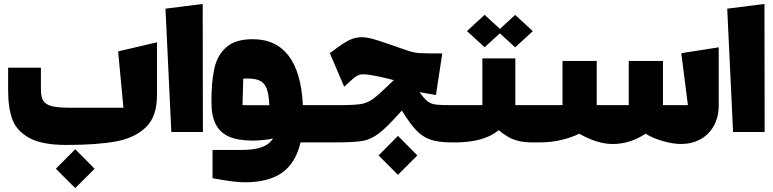

<svg xmlns="http://www.w3.org/2000/svg" viewBox="-20 -682 3993 992"><path d="M791 -188Q791 -79.6 733.4 -24.2Q675.8 31.2 577.1 49.1Q478.5 66.9 322.3 66.9Q197.3 66.9 131.6 30.8Q65.9 -5.4 43.9 -65.2Q22 -125 22 -213.9V-332.5H191.4V-218.3Q191.4 -180.7 203.9 -161.1Q216.3 -141.6 247.8 -133.5Q279.3 -125.5 341.3 -125.5H617.7L590.3 -416.5L791 -463.4ZM368.7 88.9 468.8 189.9 368.7 290 268.6 189.9Z M835 -637.2 1027.3 -661.6 1028.3 0H865.2Z M1285.2 -479.5Q1406.2 -479.5 1471.4 -393.6Q1536.6 -307.6 1544.9 -138.7H1648.9V53.7H1532.7Q1508.3 159.7 1438 209.7Q1367.7 259.8 1245.1 259.8Q1212.4 259.8 1175.5 254.6Q1138.7 249.5 1078.1 238.8V92.8H1226.6Q1295.4 92.8 1334 77.9Q1372.6 63 1390.6 33.2Q1372.1 38.6 1339.8 41.5Q1307.6 44.4 1286.6 44.4Q1211.9 44.4 1165 24.7Q1118.2 4.9 1095.2 -39.1Q1072.3 -83 1072.3 -156.2Q1072.3 -259.3 1087.4 -327.9Q1102.5 -396.5 1149.2 -438Q1195.8 -479.5 1285.2 -479.5ZM1371.6 -138.2Q1369.1 -193.4 1358.4 -222.7Q1347.7 -252 1324.2 -264.2Q1300.8 -276.4 1257.8 -276.4Q1244.1 -276.4 1236.8 -275.9L1232.9 -138.7Z M1605 -138.7H1723.1Q1811.5 -138.7 1845.7 -144.5Q1879.9 -150.4 1910.6 -173.3Q1941.4 -196.3 2014.6 -268.1Q1896.5 -298.3 1856.4 -298.3Q1841.8 -298.3 1829.6 -292.5Q1817.4 -286.6 1804.4 -275.9Q1791.5 -265.1 1765.6 -240.7L1758.3 -233.9L1684.1 -407.2Q1725.1 -438.5 1751 -455.6Q1776.9 -472.7 1800 -481.2Q1823.2 -489.7 1847.7 -489.7Q1874.5 -489.7 1907.7 -480.5Q1940.9 -471.2 2013.2 -445.8L2042.5 -435.5Q2088.4 -419.4 2106.7 -414.3Q2125 -409.2 2143.1 -408Q2161.1 -406.7 2205.6 -406.2L2265.1 -405.8L2232.4 -190.9L2147.5 -206.1Q2171.4 -171.9 2189.2 -158.4Q2207 -145 2231 -141.8Q2254.9 -138.7 2312.5 -138.7H2354V53.7H2312.5Q2245.1 53.7 2203.9 39.3Q2162.6 24.9 2130.6 -8.8Q2098.6 -42.5 2056.2 -110.8Q1981 -25.9 1938.7 6.3Q1896.5 38.6 1853.3 46.1Q1810.1 53.7 1709.5 53.7H1605ZM2036.1 20 2136.2 121.1 2036.1 221.2 1936 121.1Z M2483.9 -438 2392.6 -521.5 2483.9 -605.5 2563 -532.7 2641.6 -605 2732.9 -521 2641.6 -437.5 2562.5 -509.8ZM2766.1 -138.7V53.7H2731Q2689 53.7 2658.7 46.1Q2628.4 38.6 2605.7 25.4Q2583 12.2 2556.6 -9.3Q2480.5 53.7 2332.5 53.7H2310.1L2310.5 -138.7H2472.2V-380.4H2642.6V-138.7Z M3315.4 8.8Q3234.9 62 3146 62Q3065.9 62 2972.7 8.8Q2931.6 28.8 2879.4 41.3Q2827.1 53.7 2766.1 53.7H2722.2V-138.7H2886.2V-367.2H3063V-138.7H3228.5V-367.2H3405.3V-138.7H3534.2L3500 -407.2L3693.4 -437.5V-139.6Q3693.4 -76.7 3667.5 -31Q3641.6 14.6 3597.4 38.3Q3553.2 62 3498.5 62Q3459 62 3406.5 47.4Q3354 32.7 3315.4 8.8Z M3737.3 -637.2 3929.7 -661.6 3930.7 0H3767.6Z"/></svg>

Font: SG Kara Bold
Style: Regular
Weight: 400
Designer: Damoon Khanjanzadeh
Version: Version 1.000